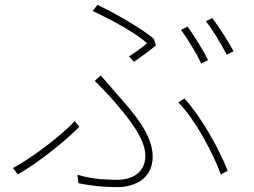

<svg xmlns="http://www.w3.org/2000/svg" viewBox="-20 -755 1040 786"><path d="M748 -646 721 -633C748 -596 785 -535 804 -495L832 -509C810 -553 773 -611 748 -646ZM849 -681 823 -668C852 -631 885 -576 908 -531L936 -545C916 -584 876 -645 849 -681ZM528 -502C562 -525 597 -551 618 -569L610 -596C559 -639 448 -703 379 -735L359 -710C435 -675 538 -619 582 -578C566 -564 535 -541 508 -524ZM301 -5C340 3 392 11 462 11C503 11 605 -5 605 -115C605 -201 533 -287 455 -374C434 -398 411 -426 392 -446L368 -424C390 -402 417 -374 435 -354C499 -281 575 -191 575 -118C575 -36 503 -19 462 -19C387 -19 342 -26 297 -40ZM912 -56C880 -138 810 -269 735 -352L710 -336C779 -266 852 -129 884 -41ZM305 -236 286 -259C232 -201 112 -109 33 -67L53 -41C139 -90 245 -176 305 -236Z"/></svg>

Font: Noto Sans Japanese Thin
Style: Regular
Weight: 100
Designer: Ryoko NISHIZUKA (kana & ideographs); Paul D. Hunt (Latin, Greek & Cyrillic); Wenlong ZHANG (bopomofo); Sandoll Communica
Foundry: Adobe Systems Incorporated
Version: Version 1.000;PS 1;hotconv 1.0.78;makeotf.lib2.5.61930